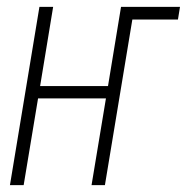

<svg xmlns="http://www.w3.org/2000/svg" viewBox="-20 -540 545 560"><path d="M9 0 95 -520H135L97 -289H295L333 -520H505L499 -483H366L286 0H247L289 -253H91L49 0Z"/></svg>

Font: Iosevka Term Curly XLt Obl
Style: Regular
Weight: 200
Italic angle: -9°
Designer: Belleve Invis
Foundry: Belleve Invis
Version: Version 32.3.0